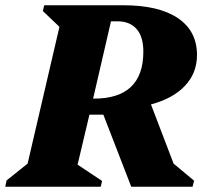

<svg xmlns="http://www.w3.org/2000/svg" viewBox="-48 -710 812 730"><path d="M-28 0 -23 -24 57 -88 178 -608 115 -668 120 -690H421Q556 -690 628.5 -641Q701 -592 701 -501Q701 -432 655 -383.5Q609 -335 526 -313L612 -88L690 -23L684 0H451L345 -274H292L247 -84L340 -22L335 0ZM398 -629H374L306 -335H309Q497 -335 497 -514Q497 -570 471.5 -599.5Q446 -629 398 -629Z"/></svg>

Font: Platypi ExtraBold
Style: Italic
Weight: 800
Italic angle: -13°
Designer: David Sargent
Foundry: Bolt Cutter Type
Version: Version 1.200; ttfautohint (v1.8.4.7-5d5b)